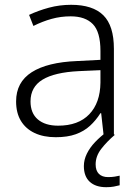

<svg xmlns="http://www.w3.org/2000/svg" viewBox="-20 -561 576 799"><path d="M276 -541Q366 -541 410 -497.5Q454 -454 454 -358V0H411L401 -90H398Q379 -60 354.5 -37.5Q330 -15 295.5 -2.5Q261 10 212 10Q161 10 124 -7.5Q87 -25 67 -58Q47 -91 47 -139Q47 -219 112 -260.5Q177 -302 301 -307L398 -312V-349Q398 -428 366.5 -460.5Q335 -493 274 -493Q233 -493 195 -482.5Q157 -472 119 -453L101 -499Q139 -517 183.5 -529Q228 -541 276 -541ZM308 -265Q207 -260 157 -229.5Q107 -199 107 -139Q107 -90 137.5 -64Q168 -38 222 -38Q306 -38 351.5 -85.5Q397 -133 398 -217V-269ZM378 123Q378 149 391.5 162.5Q405 176 430 176Q445 176 457.5 174Q470 172 478 170V210Q467 213 453.5 215.5Q440 218 422 218Q378 218 353.5 195.5Q329 173 329 130Q329 104 341.5 78.5Q354 53 376 30Q398 7 425 -13L458 0Q424 29 401 59Q378 89 378 123Z"/></svg>

Font: Noto Sans Hebrew Light
Style: Regular
Weight: 300
Designer: Monotype Design Team
Foundry: Monotype Imaging Inc.
Version: Version 2.003